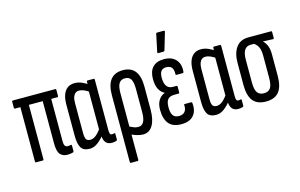

<svg xmlns="http://www.w3.org/2000/svg" viewBox="-104 -965 2218 1419"><g transform="rotate(-15 1005.0 -255.0)"><path d="M303 6Q270 6 249.5 -16Q229 -38 229 -102V-424H123V-9Q123 0 115 0H65Q58 0 58 -9V-424H17Q10 -424 10 -433V-477Q10 -486 17 -486H341Q348 -486 348 -477V-433Q348 -424 341 -424H294V-100Q294 -77 300.5 -66Q307 -55 321 -55Q328 -55 334 -55.5Q340 -56 344 -57Q353 -60 353 -51V-9Q353 -1 348 0Q341 2 329.5 4Q318 6 303 6Z M475 6Q428 6 409.5 -23Q391 -52 391 -116V-355Q391 -398 402 -428.5Q413 -459 435 -475.5Q457 -492 491 -492Q519 -492 547.5 -479Q576 -466 592 -454L586 -398Q567 -412 547 -421Q527 -430 507 -430Q492 -430 480.5 -421.5Q469 -413 462.5 -395.5Q456 -378 456 -350V-121Q456 -84 465 -70.5Q474 -57 496 -57Q520 -57 543 -77Q566 -97 588 -131L594 -75Q568 -40 538 -17Q508 6 475 6ZM644 6Q581 6 581 -74V-95L577 -97V-414L582 -439V-477Q582 -486 589 -486H635Q642 -486 642 -477V-93Q642 -72 646 -63.5Q650 -55 661 -55Q666 -55 671 -56Q676 -57 680 -58Q685 -59 685 -51V-8Q685 -2 678 1Q661 6 644 6Z M741 185Q734 185 734 176V-334Q734 -413 765.5 -452.5Q797 -492 859 -492Q921 -492 952 -452.5Q983 -413 983 -334V-158Q983 -80 957 -37Q931 6 884 6Q862 6 838.5 -1Q815 -8 789 -20L788 -82Q805 -74 824 -65.5Q843 -57 865 -57Q891 -57 904.5 -81.5Q918 -106 918 -154V-332Q918 -384 904.5 -407Q891 -430 859 -430Q828 -430 813.5 -407Q799 -384 799 -332V176Q799 185 792 185Z M1175 6Q1111 6 1080.5 -31Q1050 -68 1050 -139Q1050 -182 1068 -210.5Q1086 -239 1115 -249V-251Q1089 -264 1073.5 -293Q1058 -322 1058 -371Q1058 -430 1087.5 -461Q1117 -492 1174 -492Q1233 -492 1264 -458Q1295 -424 1290 -367Q1289 -356 1282 -356H1234Q1227 -356 1228 -366Q1231 -430 1175 -430Q1148 -430 1135.5 -413.5Q1123 -397 1123 -362Q1123 -321 1138.5 -299Q1154 -277 1185 -277H1213Q1220 -277 1220 -268V-227Q1220 -218 1213 -218H1182Q1146 -218 1130.5 -199.5Q1115 -181 1115 -139Q1115 -97 1129 -77Q1143 -57 1175 -57Q1204 -57 1219 -74.5Q1234 -92 1232 -124Q1230 -132 1238 -132H1286Q1293 -132 1294 -122Q1300 -64 1270 -29Q1240 6 1175 6ZM1146 -546Q1139 -546 1140 -555L1168 -687Q1169 -695 1177 -695H1228Q1237 -695 1234 -685L1195 -553Q1192 -546 1185 -546Z M1442 6Q1395 6 1376.5 -23Q1358 -52 1358 -116V-355Q1358 -398 1369 -428.5Q1380 -459 1402 -475.5Q1424 -492 1458 -492Q1486 -492 1514.5 -479Q1543 -466 1559 -454L1553 -398Q1534 -412 1514 -421Q1494 -430 1474 -430Q1459 -430 1447.5 -421.5Q1436 -413 1429.5 -395.5Q1423 -378 1423 -350V-121Q1423 -84 1432 -70.5Q1441 -57 1463 -57Q1487 -57 1510 -77Q1533 -97 1555 -131L1561 -75Q1535 -40 1505 -17Q1475 6 1442 6ZM1611 6Q1548 6 1548 -74V-95L1544 -97V-414L1549 -439V-477Q1549 -486 1556 -486H1602Q1609 -486 1609 -477V-93Q1609 -72 1613 -63.5Q1617 -55 1628 -55Q1633 -55 1638 -56Q1643 -57 1647 -58Q1652 -59 1652 -51V-8Q1652 -2 1645 1Q1628 6 1611 6Z M1824 6Q1757 6 1725 -33.5Q1693 -73 1693 -155V-324Q1693 -398 1724.5 -442Q1756 -486 1820 -486H1992Q1999 -486 1999 -478V-434Q1999 -426 1992 -426L1916 -429V-428Q1933 -412 1944 -386.5Q1955 -361 1955 -320V-155Q1955 -73 1923 -33.5Q1891 6 1824 6ZM1824 -57Q1859 -57 1874.5 -80Q1890 -103 1890 -156V-328Q1890 -358 1884.5 -377Q1879 -396 1869 -408.5Q1859 -421 1847 -429H1821Q1790 -429 1774 -405Q1758 -381 1758 -331V-156Q1758 -103 1774 -80Q1790 -57 1824 -57Z"/></g></svg>

Font: Sofia Sans Extra Condensed
Style: Regular
Weight: 400
Designer: Botio Nikoltchev, Ani Petrova
Foundry: lettersoup
Version: Version 4.101